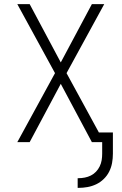

<svg xmlns="http://www.w3.org/2000/svg" viewBox="-20 -690 590 932"><path d="M357 222V175H360Q376 175 391.5 172Q407 169 421 162Q435 155 446 143.5Q457 132 464 117.5Q471 103 473.5 87.5Q476 72 476 56V0H426L275 -283L124 0H64L247 -335L64 -670H124L275 -387L426 -670H486L303 -335L460 -47H528V56Q528 79 524 101Q520 123 510 143Q500 163 483.5 179Q467 195 447 204.5Q427 214 405 218Q383 222 360 222Z"/></svg>

Font: Lode Dark Term
Style: Regular
Weight: 400
Monospace: yes
Designer: Belleve Invis
Foundry: Belleve Invis
Version: Version 29.2.0